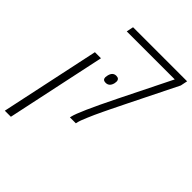

<svg xmlns="http://www.w3.org/2000/svg" viewBox="-271 -753 1116 1116"><g transform="rotate(45 287.0 -195.0)"><path d="M592.3 -586.9 444.8 -289.6Q439.5 -278.3 425 -249.3Q410.6 -220.2 402.1 -202.9Q393.6 -185.5 380.4 -157.7Q367.2 -129.9 358.4 -110.8Q349.6 -91.8 340.8 -70.3Q321.8 -26.4 318.4 -8.3L316.4 0H267.6L269.5 -8.3Q280.3 -57.6 386.7 -272.9Q392.6 -284.2 395 -289.6L542.5 -586.9H147.9L156.7 -629.9H601.1ZM22.5 240.2H-27.3L102.5 -370.6H152.3ZM287.6 -361.8Q312.5 -361.8 312.5 -337.9Q312.5 -332 311 -324.7Q302.7 -288.6 272 -288.6Q248 -288.6 248 -311Q248 -316.9 250 -324.7Q257.8 -361.8 287.6 -361.8Z"/></g></svg>

Font: Open Sans Hebrew Light
Style: Italic
Weight: 300
Italic angle: -12°
Foundry: Ascender Corporation, Yanek Iontef
Version: Version 2.001;PS 002.001;hotconv 1.0.70;makeotf.lib2.5.58329